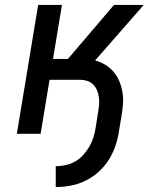

<svg xmlns="http://www.w3.org/2000/svg" viewBox="-20 -540 640 775"><path d="M205 215V131Q224 131 244.5 126.5Q265 122 283 112Q301 102 315.5 86Q330 70 340.5 52Q351 34 357 14.5Q363 -5 366 -24L376 -88Q379 -104 380 -119Q381 -134 379 -148.5Q377 -163 371.5 -176Q366 -189 356 -199Q346 -209 332 -213.5Q318 -218 303 -218H180L144 0H48L134 -520H230L194 -302H254L440 -520H560L364 -296Q386 -290 405 -278.5Q424 -267 438.5 -250Q453 -233 461.5 -212.5Q470 -192 474 -169Q478 -146 476.5 -122.5Q475 -99 471 -75L460 -10Q456 19 446 48.5Q436 78 419 105Q402 132 377.5 154Q353 176 324 190Q295 204 264.5 209.5Q234 215 205 215Z"/></svg>

Font: Iosevka Medium Extended
Style: Italic
Weight: 500
Width: 7
Italic angle: -9°
Monospace: yes
Designer: Belleve Invis
Foundry: Belleve Invis
Version: Version 32.5.0; ttfautohint (v1.8.4)